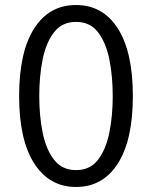

<svg xmlns="http://www.w3.org/2000/svg" viewBox="-20 -728 604 763"><path d="M282 15Q176 15 116 -78.5Q56 -172 56 -346Q56 -521 115.5 -614.5Q175 -708 282 -708Q389 -708 448.5 -614.5Q508 -521 508 -346Q508 -172 448.5 -78.5Q389 15 282 15ZM282 -52Q338 -52 369.5 -93Q401 -134 414.5 -201Q428 -268 428 -346Q428 -425 414.5 -492Q401 -559 369.5 -600Q338 -641 282 -641Q227 -641 195 -600Q163 -559 149.5 -492Q136 -425 136 -346Q136 -268 149.5 -201Q163 -134 195 -93Q227 -52 282 -52Z"/></svg>

Font: Ubuntu Sans
Style: Regular
Weight: 400
Designer: Dalton Maag Ltd
Foundry: Dalton Maag Ltd
Version: Version 1.006; ttfautohint (v1.8.4.7-5d5b)